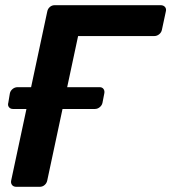

<svg xmlns="http://www.w3.org/2000/svg" viewBox="-20 -720 660 740"><path d="M30 -300Q20 -300 14.5 -307Q9 -314 12 -324L18 -360Q20 -370 28.5 -377Q37 -384 48 -384H364Q374 -384 379 -377Q384 -370 382 -360L375 -324Q373 -314 364.5 -307Q356 -300 346 -300ZM43 0Q32 0 26.5 -7Q21 -14 23 -24L162 -675Q164 -686 172 -693Q180 -700 191 -700H599Q610 -700 616 -693Q622 -686 619 -675L604 -605Q602 -595 593.5 -588Q585 -581 574 -581H281L162 -24Q160 -14 152 -7Q144 0 133 0Z"/></svg>

Font: Rubik Light Medium
Style: Italic
Weight: 500
Italic angle: -12°
Version: Version 2.104